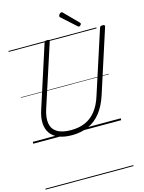

<svg xmlns="http://www.w3.org/2000/svg" viewBox="-234 -1389 1518 2020"><g transform="rotate(-15 525.0 -379.5)"><path d="M419 19Q332 19 273 -5.5Q214 -30 183.5 -75Q153 -120 150 -183Q147 -246 172 -321L390 -996Q393 -1006 400 -1010.5Q407 -1015 423 -1015Q437 -1015 443.5 -1010.5Q450 -1006 446 -995L225 -316Q197 -229 207.5 -166Q218 -103 271.5 -69Q325 -35 423 -35Q511 -35 578.5 -65Q646 -95 694 -156Q742 -217 771 -309L994 -996Q997 -1006 1003.5 -1010.5Q1010 -1015 1026 -1015Q1055 -1015 1049 -995L826 -305Q791 -197 734.5 -125Q678 -53 599.5 -17Q521 19 419 19ZM785 -1066Q781 -1066 778 -1068Q775 -1070 771 -1073L618 -1211Q613 -1215 612 -1218Q611 -1221 611 -1226Q611 -1232 616.5 -1240Q622 -1248 629.5 -1253.5Q637 -1259 644 -1259Q649 -1259 651.5 -1256.5Q654 -1254 659 -1250L804 -1103Q808 -1099 809 -1096Q810 -1093 810 -1090Q810 -1084 801 -1075Q792 -1066 785 -1066ZM0 490H958V500H0ZM0 -20H958V0H0ZM0 -505H958V-500H0ZM0 -1010H958V-1000H0Z"/></g></svg>

Font: Playwrite US Trad Guides
Style: Regular
Weight: 400
Designer: Veronika Burian, José Scaglione
Foundry: TypeTogether
Version: Version 1.003